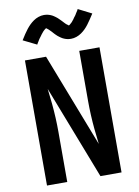

<svg xmlns="http://www.w3.org/2000/svg" viewBox="-103 -1043 807 1111"><g transform="rotate(-10 300.0 -487.5)"><path d="M81 0V-735H205L418 -185L408 -275Q404 -317 402 -358.5Q400 -400 400 -441V-735H519V0H395L182 -550L192 -460Q196 -418 198 -376.5Q200 -335 200 -294V0ZM366 -812Q361 -812 355.5 -812.5Q350 -813 345 -814Q340 -815 335.5 -816.5Q331 -818 326 -820Q321 -822 316.5 -824.5Q312 -827 308.5 -829.5Q305 -832 300 -835.5Q295 -839 291 -842.5Q287 -846 283.5 -849.5Q280 -853 276.5 -856.5Q273 -860 270 -863.5Q267 -867 263 -871.5Q259 -876 255 -879.5Q251 -883 248 -886.5Q245 -890 240 -893Q235 -896 234 -898Q233 -897 230 -895Q227 -893 224.5 -891Q222 -889 219 -886Q216 -883 214.5 -881.5Q213 -880 211.5 -878Q210 -876 208.5 -874Q207 -872 205 -870Q203 -868 201.5 -865.5Q200 -863 198 -860.5Q196 -858 194 -855Q192 -852 189.5 -849Q187 -846 185 -843Q183 -840 181 -836.5Q179 -833 176.5 -829Q174 -825 171.5 -821Q169 -817 167 -813L88 -852Q99 -870 109 -885Q119 -900 128.5 -912Q138 -924 148.5 -934.5Q159 -945 172.5 -954.5Q186 -964 202 -969.5Q218 -975 234 -975Q239 -975 244.5 -974.5Q250 -974 255 -973Q260 -972 264.5 -970.5Q269 -969 274 -967Q279 -965 283.5 -962.5Q288 -960 291.5 -957.5Q295 -955 300 -951.5Q305 -948 309 -944.5Q313 -941 316.5 -937.5Q320 -934 323.5 -930.5Q327 -927 330 -924Q333 -921 337 -916.5Q341 -912 345 -908Q349 -904 352 -901Q355 -898 359.5 -895.5Q364 -893 366 -890Q367 -890 370 -892Q373 -894 375.5 -896.5Q378 -899 381 -901.5Q384 -904 385.5 -905.5Q387 -907 388.5 -909Q390 -911 391.5 -913Q393 -915 395 -917Q397 -919 398.5 -921.5Q400 -924 402 -927Q404 -930 406 -932.5Q408 -935 410.5 -938Q413 -941 415 -944.5Q417 -948 419 -951.5Q421 -955 423.5 -958.5Q426 -962 428.5 -966Q431 -970 433 -975L512 -935Q501 -918 491 -903Q481 -888 471.5 -875.5Q462 -863 451.5 -852.5Q441 -842 427.5 -832.5Q414 -823 398 -817.5Q382 -812 366 -812Z"/></g></svg>

Font: Iosevka SS04 Extended
Style: Bold
Weight: 700
Width: 7
Monospace: yes
Designer: Belleve Invis
Foundry: Belleve Invis
Version: Version 19.0.0; ttfautohint (v1.8.4)